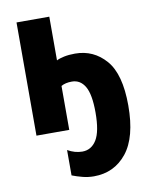

<svg xmlns="http://www.w3.org/2000/svg" viewBox="-87 -613 718 917"><g transform="rotate(-10 271.5 -155.0)"><path d="M294 239Q393 239 453.5 163.5Q514 88 514 -66Q514 -218 455 -286Q396 -354 306 -354Q276 -354 252.5 -349Q229 -344 216 -337V-549H57V0H216V-213Q236 -225 268 -225Q309 -225 331.5 -186.5Q354 -148 354 -60Q354 32 329 72.5Q304 113 260 113Q224 113 189 93V216Q212 225 239 232Q266 239 294 239Z"/></g></svg>

Font: Noto Sans Display SemiCondensed Extra
Style: Regular
Weight: 800
Width: 4
Designer: Monotype Design Team
Foundry: Monotype Imaging Inc.
Version: Version 1.900